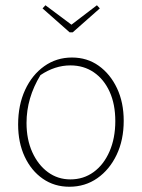

<svg xmlns="http://www.w3.org/2000/svg" viewBox="-20 -704 540 731"><path d="M244 7Q187 7 143 -23.5Q99 -54 74 -107.5Q49 -161 49 -230Q49 -304 75.5 -361.5Q102 -419 148.5 -452Q195 -485 254 -485Q312 -485 356 -453.5Q400 -422 425.5 -368Q451 -314 451 -244Q451 -171 424 -114.5Q397 -58 350.5 -25.5Q304 7 244 7ZM248 -21Q298 -21 336.5 -49Q375 -77 397 -127.5Q419 -178 419 -243Q419 -307 397.5 -354.5Q376 -402 337.5 -428.5Q299 -455 248 -455Q189 -455 134 -418Q81 -331 81 -236Q81 -173 103 -124.5Q125 -76 162.5 -48.5Q200 -21 248 -21ZM245 -581 142 -672 153 -684 252 -610 349 -684 360 -672 257 -581Z"/></svg>

Font: Piazzolla Thin
Style: Regular
Weight: 100
Designer: Juan Pablo del Peral
Foundry: Huerta Tipografica
Version: Version 1.330